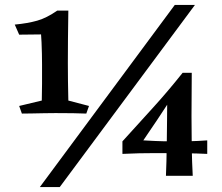

<svg xmlns="http://www.w3.org/2000/svg" viewBox="-20 -713 905 781"><path d="M258 -670Q257 -608 256.5 -555Q256 -502 256 -457Q256 -424 256.5 -383Q257 -342 258 -304L342 -282L331 -251Q308 -252 277.5 -252.5Q247 -253 206 -253Q186 -253 160 -252.5Q134 -252 109.5 -251.5Q85 -251 69 -251L58 -282L150 -304Q151 -332 151 -372Q151 -412 151 -452Q151 -470 150.5 -494Q150 -518 149 -540Q148 -562 147 -573L58 -572L40 -613Q93 -618 131.5 -629Q170 -640 213 -670ZM760 -417Q759 -314 759 -241Q759 -168 760 -111Q761 -54 764 2H655Q656 -18 657 -56Q658 -94 658.5 -138.5Q659 -183 659.5 -223Q660 -263 660 -287Q635 -249 618.5 -224Q602 -199 589 -180.5Q576 -162 563 -142Q577 -141 611.5 -139.5Q646 -138 680 -138Q717 -138 749.5 -138.5Q782 -139 823 -142V-87Q780 -89 739 -89.5Q698 -90 648 -90Q615 -90 593 -90Q571 -90 546 -89.5Q521 -89 478 -87V-138Q543 -210 601.5 -274Q660 -338 723 -417ZM142 48 691 -693H773L223 48Z"/></svg>

Font: Alkalami
Style: Regular
Weight: 400
Designer: Becca Hirsbrunner Spalinger
Foundry: SIL International
Version: Version 2.000